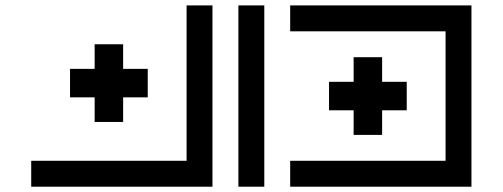

<svg xmlns="http://www.w3.org/2000/svg" viewBox="-20 -704 1895 724"><path d="M97.7 0V-97.7H683.6V-683.6H781.2V0ZM878.9 -683.6H976.6V0H878.9ZM1074.2 0V-97.7H1660.2V-585.9H1074.2V-683.6H1757.8V0ZM444.3 -336.9V-244.1H336.9V-336.9H244.1V-444.3H336.9V-537.1H444.3V-444.3H537.1V-336.9ZM1420.9 -288.1V-195.3H1313.5V-288.1H1220.7V-395.5H1313.5V-488.3H1420.9V-395.5H1513.7V-288.1Z"/></svg>

Font: BabelStone Club Penguin
Style: Regular
Weight: 400
Designer: Andrew West
Foundry: BabelStone
Version: Version 1.02 November 6, 2013